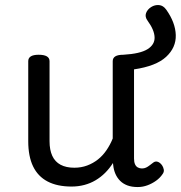

<svg xmlns="http://www.w3.org/2000/svg" viewBox="-20 -736 730 775"><path d="M269 17Q211 17 172 -3.5Q133 -24 113.5 -64.5Q94 -105 94 -166V-489Q94 -502 104.5 -508.5Q115 -515 136 -515Q158 -515 169 -508.5Q180 -502 180 -489V-166Q180 -131 191 -107Q202 -83 224.5 -71Q247 -59 280 -59Q308 -59 332 -68Q356 -77 375.5 -92.5Q395 -108 410 -130Q425 -152 435 -177V-489Q435 -502 445.5 -508.5Q456 -515 478 -515Q546 -519 575.5 -537.5Q605 -556 604 -585.5Q603 -615 576 -652Q564 -668 569.5 -683Q575 -698 590 -707.5Q605 -717 622 -715.5Q639 -714 651 -697Q688 -645 689.5 -594.5Q691 -544 650.5 -506.5Q610 -469 521 -456V-96Q521 -82 525 -73Q529 -64 536.5 -60Q544 -56 553 -56Q562 -56 569.5 -59.5Q577 -63 584.5 -69Q592 -75 599 -80Q607 -86 616.5 -83Q626 -80 634 -69Q639 -62 641 -52Q643 -42 636 -33Q626 -18 610 -6.5Q594 5 575 12Q556 19 536 19Q512 19 494.5 12.5Q477 6 465 -6Q453 -18 446 -34Q439 -50 437 -69L436 -78Q422 -56 404.5 -38.5Q387 -21 366 -8.5Q345 4 320.5 10.5Q296 17 269 17Z"/></svg>

Font: Playwrite DE Grund
Style: Regular
Weight: 400
Designer: Veronika Burian, José Scaglione
Foundry: TypeTogether
Version: Version 1.002